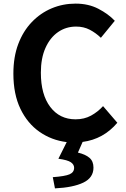

<svg xmlns="http://www.w3.org/2000/svg" viewBox="-20 -774 696 1062"><path d="M284 268 272 206Q340 201 365 190Q390 179 390 154Q390 136 372 123.5Q354 111 303 104L349 12Q266 2 199 -44.5Q132 -91 93 -172Q54 -253 54 -367Q54 -459 81 -530.5Q108 -602 156 -652Q204 -702 266 -728Q328 -754 398 -754Q469 -754 524 -725.5Q579 -697 615 -659L538 -565Q510 -592 476.5 -609.5Q443 -627 401 -627Q345 -627 301 -596.5Q257 -566 231.5 -509Q206 -452 206 -372Q206 -251 258 -182.5Q310 -114 398 -114Q446 -114 483.5 -134.5Q521 -155 550 -187L629 -95Q552 -4 437 11L411 70Q453 80 475 99Q497 118 497 153Q497 209 441 236Q385 263 284 268Z"/></svg>

Font: Source Han Sans TC
Style: Bold
Weight: 700
Designer: Ryoko NISHIZUKA Ë•øÂ°öÊ∂ºÂ≠ê (kana, bopomofo & ideographs); Paul D. Hunt (Latin, Greek & Cyrillic); Sandoll Communicatio
Foundry: Adobe
Version: Version 2.004;hotconv 1.0.118;makeotfexe 2.5.65603